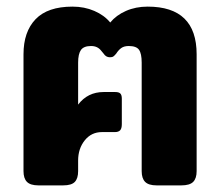

<svg xmlns="http://www.w3.org/2000/svg" viewBox="-20 -560 666 580"><path d="M51 -43V-396Q51 -464 87.5 -502Q124 -540 199 -540Q235 -540 265 -527Q295 -514 313 -492Q331 -514 360.5 -527Q390 -540 426 -540Q574 -540 574 -396V-43Q574 -21 563.5 -10.5Q553 0 528 0H453Q429 0 418.5 -10.5Q408 -21 408 -43V-371Q408 -398 400 -409.5Q392 -421 369 -421Q355 -421 346.5 -415Q338 -409 331 -398Q326 -392 322.5 -389.5Q319 -387 312 -387Q300 -387 293 -398Q291 -400 285.5 -407Q280 -414 272.5 -417.5Q265 -421 255 -421Q233 -421 224.5 -409Q216 -397 216 -371V-244Q245 -282 293 -282H328Q339 -282 343.5 -277.5Q348 -273 348 -262V-185Q348 -172 343 -166.5Q338 -161 327 -161H288Q256 -161 236 -136Q216 -111 216 -75V-43Q216 -21 206 -10.5Q196 0 171 0H96Q72 0 61.5 -10.5Q51 -21 51 -43Z"/></svg>

Font: Mitr Medium
Style: Regular
Weight: 500
Designer: Thanarat Vachiruckul
Foundry: Cadson Demak
Version: Version 1.003